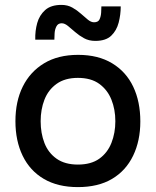

<svg xmlns="http://www.w3.org/2000/svg" viewBox="-20 -758 636 784"><path d="M298 6Q216 6 159 -27.5Q102 -61 72.5 -122Q43 -183 43 -263Q43 -344 73 -404.5Q103 -465 160 -499.5Q217 -534 299 -534Q381 -534 438 -499.5Q495 -465 524 -404Q553 -343 553 -262Q553 -183 523.5 -122Q494 -61 437.5 -27.5Q381 6 298 6ZM298 -86Q352 -86 385.5 -110Q419 -134 435 -174.5Q451 -215 451 -263Q451 -311 435 -351Q419 -391 385.5 -415.5Q352 -440 298 -440Q245 -440 211 -415.5Q177 -391 161.5 -351Q146 -311 146 -263Q146 -214 161.5 -174Q177 -134 211 -110Q245 -86 298 -86ZM369 -591Q343 -591 323 -602Q303 -613 287 -627Q271 -641 257.5 -652Q244 -663 232 -663Q217 -663 210.5 -650.5Q204 -638 203 -622.5Q202 -607 202 -596H124Q123 -632 132 -664Q141 -696 164.5 -717Q188 -738 231 -738Q256 -738 275.5 -727Q295 -716 310.5 -702Q326 -688 339 -677.5Q352 -667 364 -667Q381 -667 386.5 -679Q392 -691 393 -706.5Q394 -722 394 -732H473Q473 -698 464.5 -665.5Q456 -633 434 -612Q412 -591 369 -591Z"/></svg>

Font: Onest Medium
Style: Regular
Weight: 500
Designer: Dmitri Voloshin, Andrey Kudryavtsev
Foundry: Dmitri Voloshin, Andrey Kudryavtsev
Version: Version 1.000;gftools[0.9.33]